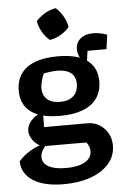

<svg xmlns="http://www.w3.org/2000/svg" viewBox="-63 -812 684 1061"><g transform="rotate(-5 279.0 -281.5)"><path d="M247 205Q139 205 78 166Q17 127 15 58Q43 26 80.5 4Q118 -18 163 -29H179Q155 -7 146 11Q137 29 137 44Q137 79 170.5 98Q204 117 268 117Q334 117 372 95.5Q410 74 410 36Q410 24 405.5 10.5Q401 -3 392 -14H145Q110 -31 93.5 -56.5Q77 -82 77 -105Q77 -135 101 -162.5Q125 -190 167 -203L166 -119H409Q444 -119 473 -101Q502 -83 519 -53Q536 -23 536 16Q536 72 499.5 115Q463 158 397.5 181.5Q332 205 247 205ZM260 -173Q152 -173 98 -213.5Q44 -254 44 -331Q44 -386 70 -424Q96 -462 147.5 -482Q199 -502 275 -502Q383 -502 437.5 -461.5Q492 -421 492 -345Q492 -291 465.5 -252Q439 -213 387 -193Q335 -173 260 -173ZM267 -250Q314 -250 340.5 -274Q367 -298 367 -341Q367 -382 340.5 -402.5Q314 -423 266 -423Q249 -423 228.5 -420.5Q208 -418 190 -414Q180 -391 175 -370Q170 -349 170 -335Q170 -294 195.5 -272Q221 -250 267 -250ZM420 -449Q401 -470 392.5 -492Q384 -514 384 -531Q384 -568 410.5 -590Q437 -612 482 -612Q498 -612 517 -608.5Q536 -605 558 -597L547 -518H442L432 -449ZM287 -768Q311 -747 327.5 -718Q344 -689 349 -658Q330 -635 300 -617.5Q270 -600 240 -596Q216 -615 199 -645Q182 -675 177 -706Q198 -729 226.5 -746Q255 -763 287 -768Z"/></g></svg>

Font: Piazzolla 24pt
Style: Bold
Weight: 700
Designer: Juan Pablo del Peral
Foundry: Huerta Tipografica
Version: Version 2.005